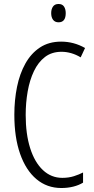

<svg xmlns="http://www.w3.org/2000/svg" viewBox="-20 -934 471 964"><path d="M289 -674Q240 -674 206 -648Q172 -622 150.5 -577Q129 -532 119 -475Q109 -418 109 -357Q109 -261 131.5 -190Q154 -119 195.5 -80Q237 -41 293 -41Q325 -41 351.5 -49.5Q378 -58 397 -68V-17Q376 -4 348 3Q320 10 288 10Q216 10 163 -34.5Q110 -79 81 -161.5Q52 -244 52 -358Q52 -432 65.5 -498Q79 -564 107.5 -615Q136 -666 180.5 -695.5Q225 -725 287 -725Q351 -725 407 -693L385 -646Q362 -660 337.5 -667Q313 -674 289 -674ZM274 -914Q293 -914 301.5 -901Q310 -888 310 -868Q310 -822 274 -822Q256 -822 246.5 -834.5Q237 -847 237 -868Q237 -888 246 -901Q255 -914 274 -914Z"/></svg>

Font: Noto Sans Sinhala UI ExtraCondensed Light
Style: Regular
Weight: 300
Width: 2
Designer: Jelle Bosma - Monotype Design Team
Foundry: Monotype Imaging Inc.
Version: Version 2.006; ttfautohint (v1.8.4.7-5d5b)